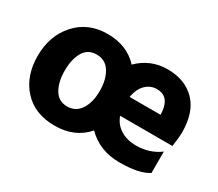

<svg xmlns="http://www.w3.org/2000/svg" viewBox="-99 -727 1077 947"><g transform="rotate(30 439.5 -253.5)"><path d="M810 -29Q758 5 646 5Q534 5 460 -69Q393 8 279 8Q165 8 100 -63.5Q35 -135 35 -249.5Q35 -364 103 -439.5Q171 -515 281.5 -515Q392 -515 458 -443Q527 -512 625 -512Q723 -512 782 -452.5Q841 -393 841 -275Q841 -252 833 -196H535Q550 -154 587 -131Q624 -108 676 -108Q753 -108 810 -151ZM627 -401Q592 -401 565 -375.5Q538 -350 529 -300H705L704 -321Q695 -401 627 -401ZM211 -359Q187 -318 187 -253Q187 -188 211.5 -146.5Q236 -105 285 -105Q334 -105 360.5 -146Q387 -187 387 -251.5Q387 -316 361 -358Q335 -400 285 -400Q235 -400 211 -359Z"/></g></svg>

Font: Hind Vadodara
Style: Bold
Weight: 700
Designer: Hitesh Malaviya
Foundry: Indian Type Foundry
Version: Version 0.702;PS 1.0;hotconv 1.0.81;makeotf.lib2.5.63406